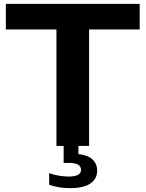

<svg xmlns="http://www.w3.org/2000/svg" viewBox="-20 -760 758 1000"><path d="M274 0V-606.5H10.5V-740H707.5V-606.5H444V0ZM345.5 220Q315 220 287.8 215.5Q260.5 211 236 202.5V142Q262 151 288.2 155.2Q314.5 159.5 338.5 159.5Q402 159.5 402 124.5Q402 88.5 338.5 88.5H311.5V-10H388.5V42.5Q438 48 462 70.5Q486 93 486 129.5Q486 172 450.2 196Q414.5 220 345.5 220Z"/></svg>

Font: Encode Sans Expanded
Style: Bold
Weight: 700
Width: 7
Designer: Multiple Designers
Foundry: Impallari Type
Version: Version 3.000; ttfautohint (v1.8.3) -l 8 -r 50 -G 200 -x 14 